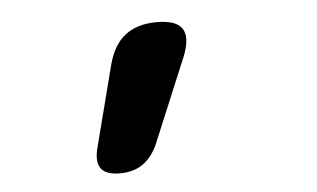

<svg xmlns="http://www.w3.org/2000/svg" viewBox="-34 -767 668 405"><g transform="rotate(-5 300.0 -564.5)"><path d="M205 -409Q176 -409 165.5 -423Q155 -437 162 -465L207 -640Q218 -681 243.5 -700.5Q269 -720 310 -720Q351 -720 363.5 -701.5Q376 -683 361 -644L285 -462Q273 -436 253.5 -422.5Q234 -409 205 -409Z"/></g></svg>

Font: Maple Mono
Style: Bold
Weight: 700
Monospace: yes
Designer: subframe7536
Version: Version 7.200